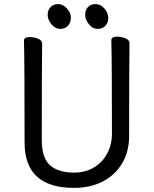

<svg xmlns="http://www.w3.org/2000/svg" viewBox="-20 -894 750 938"><path d="M341.8 23.9Q99.6 23.9 100.1 -198.2Q100.1 -586.4 97.2 -694.8Q97.2 -712.9 124 -712.9Q146 -712.9 166 -704.8Q186 -696.8 186 -680.2Q184.1 -584 184.1 -210Q184.1 -122.1 224.6 -86.4Q265.1 -50.8 341.8 -50.8Q396 -50.8 438 -75.4Q480 -100.1 503.4 -143.6Q526.9 -187 526.9 -242.2Q526.9 -595.2 523.9 -696.8Q523.9 -714.8 550.8 -714.8Q572.8 -714.8 592.8 -707Q612.8 -699.2 612.8 -682.1Q610.8 -594.2 610.8 -230Q610.8 -153.8 576.9 -96.4Q543 -39.1 482.4 -7.6Q421.9 23.9 341.8 23.9ZM312 -768.1Q297.9 -752.9 273.9 -752.9Q250 -752.9 231.4 -775.4Q212.9 -797.9 212.9 -821Q212.9 -844.2 226.6 -859.1Q240.2 -874 264.2 -874Q288.1 -874 307.1 -852.5Q326.2 -831.1 326.2 -807.1Q326.2 -783.2 312 -768.1ZM494.9 -768.1Q481 -752.9 457 -752.9Q433.1 -752.9 414.6 -775.4Q396 -797.9 396 -821Q396 -844.2 409.4 -859.1Q422.9 -874 447 -874Q471.2 -874 490 -852.5Q508.8 -831.1 508.8 -807.1Q508.8 -783.2 494.9 -768.1Z"/></svg>

Font: LXGW WenKai Screen R
Style: Regular
Weight: 400
Designer: Fontworks Inc.
Version: Version 1.235;May 31, 2022